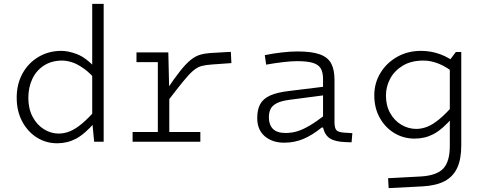

<svg xmlns="http://www.w3.org/2000/svg" viewBox="-20 -730 2496 989"><path d="M465 0 455 -104V-710H514V0ZM274 8Q217 8 170 -21.5Q123 -51 94.5 -104Q66 -157 66 -227Q66 -297 96 -351.5Q126 -406 178.5 -437Q231 -468 296 -468Q333 -468 378 -450.5Q423 -433 475 -377L488 -302Q448 -351 413 -376Q378 -401 350 -409.5Q322 -418 301 -418Q246 -418 206.5 -392.5Q167 -367 146.5 -323.5Q126 -280 126 -226Q126 -170 148 -128.5Q170 -87 206 -64.5Q242 -42 282 -42Q310 -42 338.5 -53Q367 -64 401.5 -92.5Q436 -121 483 -175L470 -101Q416 -39 371.5 -15.5Q327 8 274 8Z M847 -460 852 -247V0H793V-460ZM837 -200V-265Q879 -328 909 -365.5Q939 -403 963 -422Q987 -441 1011 -448Q1035 -455 1065 -457L1169 -463L1172 -405L1074 -398Q1041 -396 1018.5 -390Q996 -384 974 -365Q952 -346 920.5 -307Q889 -268 837 -200ZM683 -460H846V-410H683ZM663 -50H1012V0H663Z M1451 -45Q1482 -45 1510.5 -53.5Q1539 -62 1574 -82.5Q1609 -103 1656 -139L1644 -73H1637Q1589 -34 1543 -14.5Q1497 5 1444 5Q1383 5 1344 -28Q1305 -61 1305 -122Q1305 -166 1320.5 -194Q1336 -222 1371.5 -238Q1407 -254 1466 -261L1670 -286V-242L1472 -216Q1427 -210 1404 -197.5Q1381 -185 1373 -167Q1365 -149 1365 -126Q1365 -87 1386 -66Q1407 -45 1451 -45ZM1703 -102Q1703 -71 1712.5 -60Q1722 -49 1750 -47L1795 -44L1791 3L1759 2Q1706 0 1679.5 -17Q1653 -34 1644 -73V-89V-322Q1644 -357 1632.5 -377Q1621 -397 1592 -406Q1563 -415 1510 -415Q1481 -415 1438 -410Q1395 -405 1351 -397L1344 -446Q1388 -455 1432.5 -460Q1477 -465 1512 -465Q1586 -465 1627.5 -450Q1669 -435 1686 -403Q1703 -371 1703 -319Z M2297 22V-421L2328 -462H2356V19Q2356 90 2335 135Q2314 180 2270.5 203Q2227 226 2157 230L1982 239L1979 188L2148 179Q2230 174 2263.5 138Q2297 102 2297 22ZM1908 -239Q1908 -302 1939.5 -354Q1971 -406 2025.5 -437Q2080 -468 2149 -468Q2199 -468 2246.5 -451Q2294 -434 2340 -396L2328 -347Q2282 -385 2241 -401.5Q2200 -418 2162 -418Q2098 -418 2055 -392Q2012 -366 1990 -325Q1968 -284 1968 -238Q1968 -186 1990 -147Q2012 -108 2048 -87Q2084 -66 2124 -66Q2152 -66 2180.5 -77Q2209 -88 2243.5 -116.5Q2278 -145 2325 -199L2312 -125Q2258 -63 2213.5 -39.5Q2169 -16 2116 -16Q2059 -16 2012 -44Q1965 -72 1936.5 -122.5Q1908 -173 1908 -239Z"/></svg>

Font: Intel One Mono Light
Style: Regular
Weight: 300
Monospace: yes
Designer: Fred Shallcrass
Foundry: Frere-Jones Type LLC
Version: Version 1.004